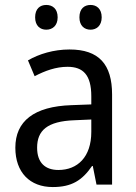

<svg xmlns="http://www.w3.org/2000/svg" viewBox="-20 -746 548 776"><path d="M122 -676C122 -642 142 -626 167 -626C192 -626 213 -642 213 -676C213 -711 192 -726 167 -726C142 -726 122 -711 122 -676ZM301 -676C301 -642 321 -626 346 -626C370 -626 391 -642 391 -676C391 -711 370 -726 346 -726C321 -726 301 -711 301 -676ZM261 -546C197 -546 138 -528 93 -502L120 -438C162 -460 206 -476 253 -476C316 -476 349 -443 349 -357V-324L269 -321C117 -316 42 -256 42 -149C42 -49 101 10 193 10C270 10 312 -17 352 -75H355L370 0H433V-364C433 -486 380 -546 261 -546ZM281 -260 349 -263V-213C349 -111 293 -59 216 -59C164 -59 130 -87 130 -149C130 -218 170 -256 281 -260Z"/></svg>

Font: Noto Sans Devanagari SemiCondensed
Style: Regular
Weight: 400
Width: 4
Designer: Jelle Bosma - Monotype Design Team
Foundry: Monotype Imaging Inc.
Version: Version 2.004